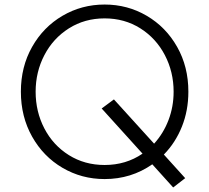

<svg xmlns="http://www.w3.org/2000/svg" viewBox="-20 -777 921 846"><path d="M72 -373Q72 -483 121.5 -570.5Q171 -658 255.5 -707.5Q340 -757 441 -757Q542 -757 626.5 -707.5Q711 -658 760.5 -570.5Q810 -483 810 -373Q810 -290 781.5 -219Q753 -148 702 -96L796 8L743 49L651 -53Q558 12 441 12Q340 12 255.5 -37.5Q171 -87 121.5 -175Q72 -263 72 -373ZM441 -50Q535 -50 608 -100L428 -299L482 -339L659 -144Q700 -189 722.5 -248Q745 -307 745 -373Q745 -460 706.5 -534Q668 -608 598.5 -652Q529 -696 441 -696Q353 -696 283.5 -652Q214 -608 175.5 -534Q137 -460 137 -373Q137 -285 175.5 -211Q214 -137 283.5 -93.5Q353 -50 441 -50Z"/></svg>

Font: Evergrow Sans
Style: Light
Weight: 300
Foundry: 10Web
Version: Version 1.000